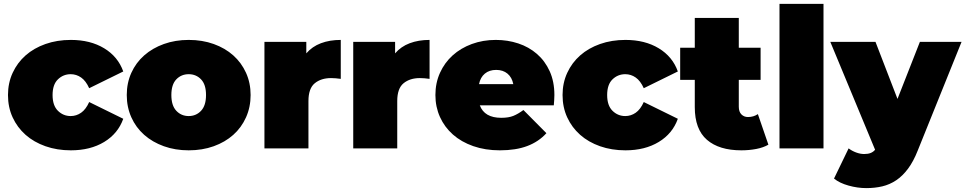

<svg xmlns="http://www.w3.org/2000/svg" viewBox="-20 -762 4958 986"><path d="M344 10Q273 10 213.5 -11Q154 -32 111.5 -69.5Q69 -107 45 -159Q21 -211 21 -274Q21 -336 45 -388Q69 -440 111.5 -477.5Q154 -515 213.5 -536Q273 -557 344 -557Q444 -557 515 -514Q586 -471 613 -395L438 -309Q421 -347 396.5 -364Q372 -381 343 -381Q305 -381 277.5 -354.5Q250 -328 250 -274Q250 -220 277.5 -193Q305 -166 343 -166Q372 -166 396.5 -183Q421 -200 438 -238L613 -152Q586 -76 515 -33Q444 10 344 10Z M949 10Q880 10 821.5 -11Q763 -32 720.5 -69.5Q678 -107 654.5 -159.5Q631 -212 631 -274Q631 -336 654.5 -388Q678 -440 720.5 -477.5Q763 -515 821.5 -536Q880 -557 949 -557Q1019 -557 1077.5 -536Q1136 -515 1178 -477.5Q1220 -440 1243.5 -388Q1267 -336 1267 -274Q1267 -212 1243.5 -159.5Q1220 -107 1178 -69.5Q1136 -32 1077.5 -11Q1019 10 949 10ZM949 -166Q987 -166 1012.5 -193Q1038 -220 1038 -274Q1038 -328 1012.5 -354.5Q987 -381 949 -381Q911 -381 885.5 -354.5Q860 -328 860 -274Q860 -220 885.5 -193Q911 -166 949 -166Z M1564 0H1338V-547H1553V-488Q1583 -523 1628 -540Q1673 -557 1730 -557V-357Q1715 -359 1703.5 -360Q1692 -361 1680 -361Q1629 -361 1596.5 -334.5Q1564 -308 1564 -243Z M2020 0H1794V-547H2009V-488Q2039 -523 2084 -540Q2129 -557 2186 -557V-357Q2171 -359 2159.5 -360Q2148 -361 2136 -361Q2085 -361 2052.5 -334.5Q2020 -308 2020 -243Z M2616 -330Q2609 -365 2586 -384Q2563 -403 2528 -403Q2493 -403 2470 -384Q2447 -365 2440 -330ZM2547 10Q2472 10 2410.5 -11.5Q2349 -33 2306 -71Q2263 -109 2239.5 -161Q2216 -213 2216 -274Q2216 -336 2239.5 -388Q2263 -440 2304.5 -477.5Q2346 -515 2403 -536Q2460 -557 2526 -557Q2587 -557 2641.5 -539Q2696 -521 2737.5 -485Q2779 -449 2803 -396Q2827 -343 2827 -274Q2827 -262 2826 -247.5Q2825 -233 2824 -221H2444Q2468 -157 2554 -157Q2592 -157 2616.5 -167Q2641 -177 2668 -197L2786 -78Q2746 -34 2687.5 -12Q2629 10 2547 10Z M3192 10Q3121 10 3061.5 -11Q3002 -32 2959.5 -69.5Q2917 -107 2893 -159Q2869 -211 2869 -274Q2869 -336 2893 -388Q2917 -440 2959.5 -477.5Q3002 -515 3061.5 -536Q3121 -557 3192 -557Q3292 -557 3363 -514Q3434 -471 3461 -395L3286 -309Q3269 -347 3244.5 -364Q3220 -381 3191 -381Q3153 -381 3125.5 -354.5Q3098 -328 3098 -274Q3098 -220 3125.5 -193Q3153 -166 3191 -166Q3220 -166 3244.5 -183Q3269 -200 3286 -238L3461 -152Q3434 -76 3363 -33Q3292 10 3192 10Z M3886 -352H3774V-214Q3774 -188 3787.5 -174.5Q3801 -161 3821 -161Q3850 -161 3872 -176L3926 -19Q3900 -4 3863.5 3Q3827 10 3787 10Q3673 10 3610.5 -44Q3548 -98 3548 -212V-352H3473V-517H3548V-670H3774V-517H3886Z M3983 0V-742H4209V0Z M4589 -254 4704 -547H4918L4693 11Q4671 67 4643 104.5Q4615 142 4582 164Q4549 186 4511 195Q4473 204 4429 204Q4384 204 4337.5 191Q4291 178 4263 155L4338 0Q4355 13 4376.5 21Q4398 29 4418 29Q4438 29 4451.5 23.5Q4465 18 4474 7L4244 -547H4476Z"/></svg>

Font: Montserrat-Alt1 Black
Style: Regular
Weight: 900
Designer: Differentunic
Foundry: Differentunic
Version: Version 7.222